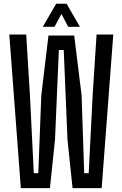

<svg xmlns="http://www.w3.org/2000/svg" viewBox="-20 -980 638 1000"><path d="M88.5 0 28.5 -800H116.5L136 -483L156 -78H179.5L195 -483L232.5 -795H366.5L405 -483L418.5 -78H442L462.5 -483L483 -800H570L509.5 0H358L331.5 -252.5L312 -719.5H286.5L266.5 -252.5L240 0ZM203 -840.5 272.5 -960.5H327L396 -840.5H335L300 -907.5L264 -840.5Z"/></svg>

Font: Big Shoulders Display Thin SemiBold
Style: Regular
Weight: 600
Version: Version 2.002